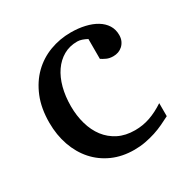

<svg xmlns="http://www.w3.org/2000/svg" viewBox="-122 -605 715 728"><g transform="rotate(-30 235.0 -241.0)"><path d="M435.1 -37.1Q418 -28.3 399.2 -19.3Q380.4 -10.3 359.1 -3.4Q337.9 3.4 314.7 7.8Q291.5 12.2 266.1 12.2Q213.4 12.2 171.1 -6.6Q128.9 -25.4 99.1 -58.8Q69.3 -92.3 53.2 -138.2Q37.1 -184.1 37.1 -237.8Q37.1 -300.8 56.6 -348.6Q76.2 -396.5 109.4 -429Q142.6 -461.4 186.3 -477.8Q230 -494.1 277.8 -494.1Q311 -494.1 339.4 -487.5Q367.7 -481 388.7 -468.3Q409.7 -455.6 421.4 -437Q433.1 -418.5 433.1 -394Q433.1 -379.4 428 -368.4Q422.9 -357.4 414.6 -349.9Q406.2 -342.3 395.8 -338.6Q385.3 -335 374 -335Q357.4 -335 345.2 -340.6Q333 -346.2 324.2 -352.1V-439Q313.5 -444.8 302.7 -448.5Q292 -452.1 282.2 -452.1Q248.5 -452.1 222.2 -437Q195.8 -421.9 177.2 -395Q158.7 -368.2 148.9 -331.3Q139.2 -294.4 139.2 -251Q139.2 -209.5 149.7 -172.9Q160.2 -136.2 180.9 -109.1Q201.7 -82 232.7 -66.4Q263.7 -50.8 305.2 -50.8Q339.8 -50.8 371.3 -61.8Q402.8 -72.8 435.1 -94.2Z"/></g></svg>

Font: Charis SIL Cyr
Style: Regular
Weight: 400
Foundry: SIL International
Version: Version 5.000